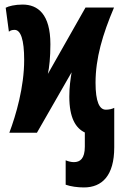

<svg xmlns="http://www.w3.org/2000/svg" viewBox="-20 -582 540 842"><path d="M348 240C427 240 481 189 481 64V-109C471 -104 459 -101 444 -101C416 -101 399 -136 399 -219C399 -327 430 -431 480 -549H355L190 -258C196 -286 201 -330 201 -388C201 -520 146 -562 79 -562C46 -562 17 -555 5 -548L19 -443C25 -448 32 -451 44 -451C71 -451 86 -408 86 -319C86 -200 50 -77 21 0H142L294 -265C289 -234 284 -201 284 -158C284 -65 312 -20 352 -1V61C352 114 331 129 304 129C293 129 280 126 268 121V228C290 236 321 240 348 240Z"/></svg>

Font: Noto Sans Mono ExtraCondensed ExtraBold
Style: Regular
Weight: 800
Width: 2
Designer: Monotype Design Team
Foundry: Monotype Imaging Inc.
Version: Version 2.014